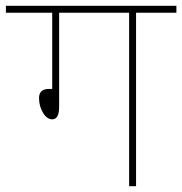

<svg xmlns="http://www.w3.org/2000/svg" viewBox="-35 -642 628 662"><path d="M410.2 0V-598.1H168.9V-274.4Q168.9 -230.5 145 -230.5Q127 -230.5 113.3 -253.2Q99.6 -275.9 99.6 -303.7Q99.6 -335.4 133.8 -335.4H145V-598.1H-14.6V-622.1H573.2V-598.1H434.1V0Z"/></svg>

Font: Yantramanav Thin
Style: Regular
Weight: 250
Version: Version 1.001;PS 1.0;hotconv 1.0.72;makeotf.lib2.5.5900; ttf